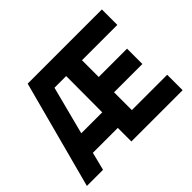

<svg xmlns="http://www.w3.org/2000/svg" viewBox="-145 -925 1160 1160"><g transform="rotate(-45 435.5 -345.0)"><path d="M196 -690 12 0H150L179 -116H392V0H830V-132H528V-284H770V-415H528V-558H830V-690ZM392 -249H213L293 -558H393Z"/></g></svg>

Font: Online Auction - Bold
Style: Bold
Weight: 500
Designer: Mohamed Mostafa, the designer of Online Auction
Foundry: Kief Type Foundry
Version: ""